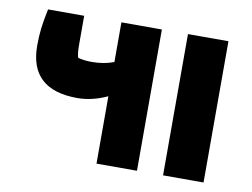

<svg xmlns="http://www.w3.org/2000/svg" viewBox="-62 -608 915 696"><g transform="rotate(10 395.0 -260.0)"><path d="M332 -248Q276 -222 222 -222Q46 -222 46 -384Q46 -419 49.5 -448Q53 -477 62 -520H195V-413Q195 -381 200 -366Q224 -360 251 -360Q296 -360 332 -374V-520H481V0H332ZM577 -520H726V0H577Z"/></g></svg>

Font: Athiti
Style: Bold
Weight: 700
Designer: CadsonDemak Team
Foundry: CadsonDemak
Version: Version 1.033